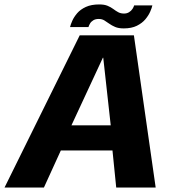

<svg xmlns="http://www.w3.org/2000/svg" viewBox="-44 -833 793 853"><path d="M-23.8 0H151.2L226.2 -164.4H455.7L472.3 0H647.6L550.9 -675.9H310.1ZM273.5 -276.3 413 -576.4H414.7L447.9 -276.3ZM505.7 -706.8Q540.4 -706.8 564 -718.5Q587.5 -730.2 601.8 -747.3Q616 -764.4 623.4 -781.4Q630.8 -798.4 632.9 -808.9H551.9Q550.4 -802.4 544.8 -793.7Q539.2 -784.9 529.5 -778.9Q519.9 -772.8 507 -772.8Q492.1 -772.8 481.1 -778.8Q470.1 -784.8 459.2 -793.1Q448.2 -801.3 433.8 -807.3Q419.3 -813.3 396.9 -813.3Q361.6 -813.3 337.4 -802.2Q313.2 -791 298.8 -774.2Q284.5 -757.4 277.2 -740.8Q269.8 -724.2 267.2 -712.8H349Q350.8 -719.5 355.8 -728.2Q360.7 -736.9 370.4 -742.8Q380 -748.8 394.8 -748.8Q408.7 -748.8 419.3 -742.5Q429.8 -736.1 441.3 -727.8Q452.7 -719.6 467.7 -713.2Q482.8 -706.8 505.7 -706.8Z"/></svg>

Font: Anybody Thin
Style: Italic
Weight: 100
Italic angle: -10°
Designer: Tyler Finck
Foundry: Etcetera Type Company
Version: Version 1.114;gftools[0.9.25]